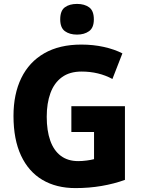

<svg xmlns="http://www.w3.org/2000/svg" viewBox="-20 -952 721 982"><path d="M345 -409H619V-32Q564 -12 500 -1Q436 10 366 10Q268 10 197 -32Q126 -74 87.5 -156.5Q49 -239 49 -359Q49 -471 89 -553Q129 -635 206.5 -679.5Q284 -724 396 -724Q457 -724 511 -712Q565 -700 606 -679L555 -548Q520 -567 480.5 -576.5Q441 -586 397 -586Q336 -586 296.5 -557Q257 -528 238 -476Q219 -424 219 -355Q219 -284 237 -233Q255 -182 291 -155Q327 -128 380 -128Q401 -128 423.5 -131Q446 -134 461 -138V-277H345ZM374 -932Q412 -932 436 -914.5Q460 -897 460 -853Q460 -810 435.5 -792.5Q411 -775 374 -775Q336 -775 312 -792.5Q288 -810 288 -853Q288 -897 311.5 -914.5Q335 -932 374 -932Z"/></svg>

Font: Noto Sans Khmer SemiCondensed ExtraBold
Style: Regular
Weight: 800
Width: 4
Designer: Danh Hong and the Monotype Design Team
Foundry: Monotype Imaging Inc.
Version: Version 2.004